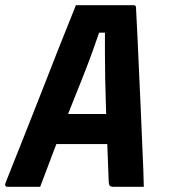

<svg xmlns="http://www.w3.org/2000/svg" viewBox="-33 -721 653 741"><path d="M150 -281H323Q338 -281 353 -281Q368 -281 382 -281L415 -292L419 -230L424 -165H137Q134 -165 132 -166.5Q130 -168 129.5 -171Q129 -174 129 -176ZM122 0Q90 0 58.5 0Q27 0 -4 0Q-7 0 -9.5 -1.5Q-12 -3 -13 -6.5Q-14 -10 -12 -14Q-3 -38 14 -80Q31 -122 52.5 -176.5Q74 -231 98 -291.5Q122 -352 146 -413.5Q170 -475 192 -531Q214 -587 232 -631Q250 -675 260 -701Q318 -701 373 -701Q428 -701 482 -701Q486 -701 488 -700Q490 -699 491 -696.5Q492 -694 492 -690Q495 -633 498 -569.5Q501 -506 504 -436.5Q507 -367 510.5 -292.5Q514 -218 517 -138Q519 -105 520 -70.5Q521 -36 522 0Q491 0 461.5 0Q432 0 405 0Q398 0 393.5 -2Q389 -4 387.5 -12Q386 -20 386 -35Q383 -113 380.5 -179.5Q378 -246 376 -304Q374 -362 373 -415Q372 -468 372 -518.5Q372 -569 372 -620L399 -595H323L358 -619Q342 -572 324.5 -523.5Q307 -475 285.5 -421Q264 -367 239 -304.5Q214 -242 185 -166.5Q156 -91 122 0Z"/></svg>

Font: RecMonoLinear Nerd Font Mono
Style: Bold Italic
Weight: 700
Italic angle: -10°
Monospace: yes
Version: Version 1.085; ttfautohint (v1.8.4.7-5d5b);Nerd Fonts 3.2.1